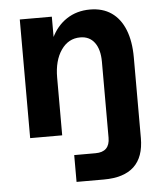

<svg xmlns="http://www.w3.org/2000/svg" viewBox="-52 -561 671 806"><g transform="rotate(-5 283.5 -158.0)"><path d="M238 87H328Q358 87 373 72Q388 57 388 27V0H523V40Q523 120 480.5 160Q438 200 353 200H238ZM306 -403Q256 -403 225.5 -359Q195 -315 195 -243L169 -293Q169 -359 192.5 -409.5Q216 -460 258.5 -488Q301 -516 357 -516Q410 -516 447 -490.5Q484 -465 503.5 -416.5Q523 -368 523 -299V0H388V-293Q388 -345 366.5 -374Q345 -403 306 -403ZM60 -500H195V0H60Z"/></g></svg>

Font: Uncut Sans Variable
Style: Regular
Weight: 400
Designer: Kasper Nordkvist
Foundry: UNCUT.wtf
Version: Version 1.304;Glyphs 3.2 (3246)